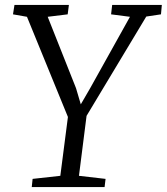

<svg xmlns="http://www.w3.org/2000/svg" viewBox="-20 -763 680 783"><path d="M109.5 0 113 -33.5 226 -46 257 -286 90 -694.5 33 -704.5 39 -743H261L256 -704.5L174.5 -694.5L290 -403.5L309.5 -337.5L347.5 -403L510 -694.5L433 -704.5L437.5 -743H640L636.5 -704.5L576.5 -695.5L333 -290.5L302 -46L410.5 -33.5L406.5 0Z"/></svg>

Font: Merriweather 28pt Light
Style: Italic
Weight: 300
Italic angle: -7.8°
Version: Version 2.101